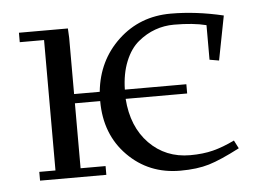

<svg xmlns="http://www.w3.org/2000/svg" viewBox="-41 -507 777 565"><g transform="rotate(-5 348.0 -224.5)"><path d="M32.2 -411.1V-439H176.8L178.2 -411.1V-245.1H253.9Q263.2 -336.9 326.9 -396.5Q390.6 -456.1 481.9 -456.1Q556.6 -456.1 637.2 -437L611.8 -306.2L584 -311V-413.1Q545.4 -422.9 488.8 -422.9Q459.5 -422.9 432.9 -413.3Q406.2 -403.8 382.3 -384Q358.4 -364.3 343.8 -328.4Q329.1 -292.5 328.1 -245.1H509.8V-217.8H328.1Q334 -134.8 382.3 -85.4Q430.7 -36.1 502.9 -36.1Q541 -36.1 570.8 -43.7Q600.6 -51.3 634.8 -67.9L647 -43.9Q590.8 -14.6 555.4 -3.9Q520 6.8 470.2 6.8Q377.4 6.8 315.2 -56.2Q252.9 -119.1 252.9 -217.8H178.2V-25.9H252V0H56.2V-25.9H104V-411.1Z"/></g></svg>

Font: Dehuti Alt
Style: Book
Weight: 400
Version: Version 1.2